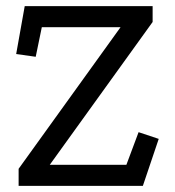

<svg xmlns="http://www.w3.org/2000/svg" viewBox="-20 -609 574 629"><path d="M61 -589H480V-537L143 -69H394L434 -176L500 -154L448 0H41V-56L375 -520H117L97 -423L33 -432Z"/></svg>

Font: Podkova
Style: Regular
Weight: 400
Designer: Ilya Yudin
Foundry: Cyreal (www.cyreal.org)
Version: Version 2.103